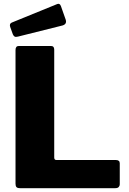

<svg xmlns="http://www.w3.org/2000/svg" viewBox="-20 -982 675 1002"><path d="M61 -721Q61 -742 78 -742H246Q263 -742 263 -723V-160Q263 -147 274 -147H584Q605 -147 605 -130V-20Q605 -12 599.5 -6Q594 0 582 0H85Q71 0 66 -5.5Q61 -11 61 -23V-721ZM298 -950 323 -879Q330 -856 306 -849L74 -791Q62 -788 56.5 -791Q51 -794 47 -803L33 -842Q28 -858 41 -864L279 -961Q292 -966 298 -950Z"/></svg>

Font: Libre Franklin ExtraBold
Style: Regular
Weight: 800
Designer: Pablo Impallari, Rodrigo Fuenzalida, Nhung Nguyen
Foundry: Impallari Type
Version: Version 3.000